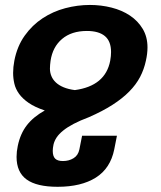

<svg xmlns="http://www.w3.org/2000/svg" viewBox="-20 -547 642 764"><path d="M209.5 196.3Q126 196.3 85.9 167.2Q45.9 138.2 45.9 77.1Q45.9 56.2 50.8 33.2Q61 -15.6 87.2 -49.1Q113.3 -82.5 158.2 -107.4Q118.7 -120.6 94.2 -137.5Q69.8 -154.3 55.9 -173.6Q42 -192.9 37.1 -214.1Q32.2 -235.4 32.2 -256.8Q32.2 -268.1 33.4 -280.5Q34.7 -293 37.1 -305.7Q48.3 -363.3 78.4 -405.3Q108.4 -447.3 149.7 -474.4Q190.9 -501.5 239.7 -514.4Q288.6 -527.3 337.9 -527.3Q382.3 -527.3 423.8 -516.8Q465.3 -506.3 497.1 -485.1Q528.8 -463.9 547.9 -432.1Q566.9 -400.4 566.9 -358.4Q566.9 -345.7 565.2 -332Q563.5 -318.4 560.5 -305.2Q553.2 -271 537.4 -240.7Q521.5 -210.4 494.4 -182.9Q467.3 -155.3 427.7 -129.9Q388.2 -104.5 333.5 -80.6Q298.3 -67.4 273.2 -54.2Q248 -41 231.2 -27.3Q214.4 -13.7 205.3 0Q196.3 13.7 192.9 28.3Q189.9 42.5 189.9 53.2Q189.9 74.7 199.5 84.2Q209 93.8 230.5 93.8Q254.4 93.8 272.7 82.5Q291 71.3 295.9 47.4L306.6 -6.8H445.3L434.6 47.4Q419.4 123 361.3 159.7Q303.2 196.3 209.5 196.3ZM277.8 -188.5Q399.4 -205.1 418.5 -305.2Q420.4 -314.9 421.1 -323.7Q421.9 -332.5 421.9 -339.8Q421.9 -382.8 397.5 -403.3Q373 -423.8 325.7 -423.8Q264.6 -423.8 227.1 -392.1Q189.5 -360.4 181.2 -305.2Q180.2 -298.3 179.4 -289.1Q178.7 -279.8 178.7 -273.9Q178.7 -258.3 184.6 -244.1Q190.4 -230 202.4 -218.8Q214.4 -207.5 233.2 -199.7Q252 -191.9 277.8 -188.5Z"/></svg>

Font: Hack
Style: Bold Italic
Weight: 700
Italic angle: -11°
Monospace: yes
Designer: Christopher Simpkins
Foundry: Christopher Simpkins
Version: Version 2.017; ttfautohint (v1.4.1) -l 4 -r 80 -G 350 -x 0 -